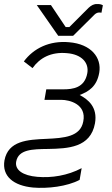

<svg xmlns="http://www.w3.org/2000/svg" viewBox="-40 -732 554 950"><path d="M354 158 364 100C294 137 215 149 145 143C73 137 33 109 40 68C51 7 120 6 198 5C296 3 408 -1 430 -122C444 -202 396 -240 354 -262C399 -279 439 -304 451 -372C464 -447 411 -514 302 -523C205 -532 126 -493 78 -428L121 -395C157 -446 213 -476 291 -469C365 -463 401 -421 392 -370C379 -297 320 -290 273 -290H189L180 -238H263C305 -238 389 -216 372 -131C358 -55 277 -49 190 -45C97 -41 0 -36 -18 62C-31 140 27 187 124 196C195 202 292 191 354 158ZM248 -555H322L429 -661C436 -667 443 -670 450 -670C454 -670 458 -670 462 -669L469 -706C460 -711 453 -712 442 -712C425 -713 412 -706 398 -693L303 -598H285L212 -707H142Z"/></svg>

Font: Fixel Display 20240404 Light
Style: Italic
Weight: 300
Italic angle: -10°
Designer: AlfaBravo + MacPaw
Foundry: Kyrylo Tkachov, Marchela Mozhyna, Serhii Makarenko, Maria Weinstein, Zakhar Kryvoshyya
Version: Version 1.211;Glyphs 3.2 (3225)